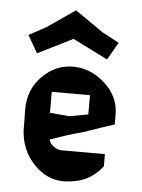

<svg xmlns="http://www.w3.org/2000/svg" viewBox="-50 -715 562 758"><g transform="rotate(5 230.5 -336.5)"><path d="M220.7 -674.8 109.4 -597.7 42 -561.5 82 -492.2 220.7 -561.5 359.4 -492.2 399.4 -561.5 332 -597.7ZM234.4 2C264.6 1 293.9 -4.9 320.3 -17.6C346.7 -31.2 368.2 -49.8 384.8 -72.3H383.8C383.8 -91.8 383.8 -107.4 383.8 -119.1H211.9C201.2 -119.1 190.4 -123 181.6 -129.9C170.9 -136.7 164.1 -146.5 161.1 -157.2C207 -173.8 249 -187.5 288.1 -197.3C342.8 -215.8 383.8 -230.5 412.1 -239.3C412.1 -252 412.1 -264.6 412.1 -277.3C412.1 -325.2 393.6 -366.2 355.5 -400.4C318.4 -434.6 277.3 -451.2 231.4 -452.1C230.5 -452.1 229.5 -452.1 228.5 -452.1C182.6 -452.1 141.6 -434.6 106.4 -398.4C72.3 -364.3 54.7 -320.3 54.7 -268.6C54.7 -267.6 54.7 -266.6 54.7 -265.6C55.7 -231.4 55.7 -205.1 55.7 -185.5C58.6 -133.8 77.1 -88.9 111.3 -52.7C145.5 -16.6 184.6 2 229.5 2C231.4 2 232.4 2 234.4 2ZM153.3 -345.7H304.7V-269.5L230.5 -255.9L153.3 -262.7Z"/></g></svg>

Font: DropForged
Style: Regular
Weight: 400
Designer: Antoine
Version: Version 1.0